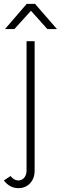

<svg xmlns="http://www.w3.org/2000/svg" viewBox="-52 -714 316 998"><path d="M-32 224 3 201Q21 224 43 224Q62 224 74 209.5Q86 195 86 173V-500H128V173Q128 213 104.5 238.5Q81 264 43 264Q-1 264 -32 224ZM87 -694H130L244 -563H194L109 -658L23 -563H-26Z"/></svg>

Font: Bellota Text Light
Style: Regular
Weight: 300
Designer: Kemie Guaida
Foundry: Kemie Guaida
Version: Version 4.001